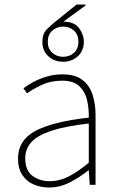

<svg xmlns="http://www.w3.org/2000/svg" viewBox="-20 -820 526 852"><path d="M198 12Q161 12 129.5 -1.5Q98 -15 79 -43.5Q60 -72 60 -117Q60 -197 136 -238.5Q212 -280 374 -298Q375 -337 366.5 -375Q358 -413 332 -437.5Q306 -462 256 -462Q205 -462 164 -442.5Q123 -423 100 -406L84 -428Q99 -440 125 -454.5Q151 -469 185 -479.5Q219 -490 258 -490Q314 -490 346 -465Q378 -440 391 -399Q404 -358 404 -310V0H378L374 -64H372Q335 -34 290.5 -11Q246 12 198 12ZM200 -16Q244 -16 285 -37Q326 -58 374 -98V-272Q269 -260 207.5 -239.5Q146 -219 119 -189Q92 -159 92 -118Q92 -63 124.5 -39.5Q157 -16 200 -16ZM260 -546Q221 -546 194.5 -570.5Q168 -595 168 -634Q168 -669 186.5 -688.5Q205 -708 238 -734L320 -800H358L360 -796L256 -720L260 -724Q310 -724 331 -695Q352 -666 352 -634Q352 -595 325.5 -570.5Q299 -546 260 -546ZM260 -568Q289 -568 308.5 -586Q328 -604 328 -634Q328 -666 308.5 -684Q289 -702 260 -702Q232 -702 212 -684Q192 -666 192 -634Q192 -604 212 -586Q232 -568 260 -568Z"/></svg>

Font: Source Sans 3
Style: Regular
Weight: 200
Designer: Paul D. Hunt
Foundry: Adobe
Version: Version 3.046;hotconv 1.0.118;makeotfexe 2.5.65603